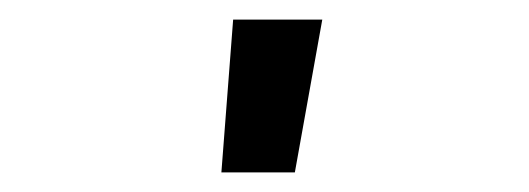

<svg xmlns="http://www.w3.org/2000/svg" viewBox="-20 -776 540 196"><path d="M206 -600 218 -756H309L281 -600Z"/></svg>

Font: Iosevka Term Semibold
Style: Regular
Weight: 600
Monospace: yes
Designer: Belleve Invis
Foundry: Belleve Invis
Version: Version 31.4.0